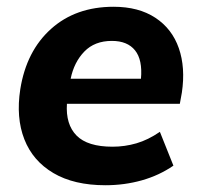

<svg xmlns="http://www.w3.org/2000/svg" viewBox="-20 -537 590 568"><path d="M292 11Q199 11 138 -25Q77 -61 52 -125Q27 -189 40 -273Q58 -386 131 -451.5Q204 -517 316 -517Q390 -517 439.5 -484.5Q489 -452 509 -394.5Q529 -337 518 -263L512 -230H178Q174 -169 206.5 -136Q239 -103 313 -103Q349 -103 383.5 -113Q418 -123 453 -147L493 -47Q451 -18 399.5 -3.5Q348 11 292 11ZM311 -416Q260 -416 229.5 -384.5Q199 -353 189 -304H397Q402 -360 379.5 -388Q357 -416 311 -416Z"/></svg>

Font: Winston
Style: Bold Italic
Weight: 700
Italic angle: -9°
Designer: Original fonts by Vernon Adams / Changes by Cristiano Sobral
Foundry: Original fonts by Vernon Adams / Changes by Cristiano Sobral
Version: Version 2.503;July 17, 2020;FontCreator 13.0.0.2655 64-bit